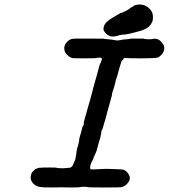

<svg xmlns="http://www.w3.org/2000/svg" viewBox="-20 -809 744 846"><path d="M325 -181V-182Q326 -182 325 -180V-179Q325 -180 325 -181ZM326 -183V-184Q326 -184 326 -183ZM326 -185V-186Q327 -186 326 -185ZM317 -639Q333 -639 385 -639Q437 -639 437.5 -638.5Q438 -638 438 -638Q438 -638 444 -637Q458 -636 459 -636Q460 -635 466 -635Q478 -634 492 -631Q498 -630 498 -631Q499 -631 500 -631Q501 -631 504 -631.5Q507 -632 515 -633Q521 -634 523 -635Q524 -635 528 -635Q532 -635 532.5 -635.5Q533 -636 537.5 -636Q542 -636 542.5 -636.5Q543 -637 548 -637L558 -639Q558 -639 564 -639Q569 -639 579.5 -639Q590 -639 600.5 -639Q611 -639 611 -639L619 -637Q626 -637 626.5 -636.5Q627 -636 633 -636Q639 -636 643 -636Q648 -637 654 -637.5Q660 -638 660 -638Q660 -639 662 -639Q672 -637 678 -635Q685 -631 693 -622Q700 -614 703 -605Q705 -598 703 -588Q701 -580 695 -572Q684 -558 673 -555Q664 -552 604 -552Q546 -552 541 -553Q528 -555 524 -551Q523 -551 524 -550Q525 -549 521 -545Q517 -541 516 -540Q514 -536 511 -525Q509 -520 508 -515.5Q507 -511 504 -501Q497 -477 495 -469Q493 -462 491.5 -459.5Q490 -457 490.5 -456.5Q491 -456 490 -456V-455Q490 -455 490 -453Q482 -420 478 -410Q475 -403 474 -397Q474 -389 469 -374Q468 -371 467 -366.5Q466 -362 464.5 -357.5Q463 -353 462 -349Q461 -345 459 -338Q457 -331 455 -323.5Q453 -316 451 -309Q445 -286 444 -282Q443 -279 442 -275.5Q441 -272 438 -263Q434 -246 431 -240Q425 -229 426 -222Q426 -219 425 -217Q423 -206 421 -198Q419 -193 418 -190Q417 -185 409 -157Q406 -147 405.5 -144.5Q405 -142 403 -138Q401 -134 400 -131.5Q399 -129 397.5 -125.5Q396 -122 394 -118Q391 -108 382 -91Q377 -80 377 -71Q377 -65 380 -63Q382 -62 402 -63Q410 -64 421 -64Q448 -66 483 -64Q497 -63 506 -63Q517 -63 524 -61Q536 -57 545 -44Q548 -40 550 -35Q551 -31 551.5 -30.5Q552 -30 552 -24.5Q552 -19 551 -16Q548 -8 540 1Q528 14 513 16Q510 17 444 17Q370 17 369 16Q368 15 355 14Q341 13 330 16Q325 17 291.5 17Q258 17 254.5 16.5Q251 16 247 16.5Q243 17 205 17Q164 17 162 15Q162 15 158 15Q136 12 124 -3Q112 -18 116 -36Q118 -44 121 -49Q123 -51 123 -51.5Q123 -52 132 -61Q136 -65 144 -67Q148 -68 149.5 -69Q151 -70 159 -70Q169 -71 198.5 -71Q228 -71 228 -70Q229 -69 243 -68Q254 -67 259 -67.5Q264 -68 275 -69Q287 -69 291 -71Q296 -73 296 -75Q296 -75 297 -75.5Q298 -76 299 -77Q305 -89 305 -90Q305 -90 309 -100Q312 -105 313 -113Q314 -119 314.5 -122Q315 -125 315.5 -127Q316 -129 316.5 -133.5Q317 -138 317 -139.5Q317 -141 318 -145Q319 -149 319 -150Q319 -153 325 -172Q329 -188 329 -192Q328 -194 332 -208Q334 -213 336 -221Q344 -254 346 -255Q348 -256 349 -260Q350 -264 349 -265Q348 -266 355 -292Q358 -300 359 -305Q360 -310 363.5 -321.5Q367 -333 369.5 -343Q372 -353 376 -365Q380 -381 387 -406Q389 -415 394 -433Q396 -440 400 -454Q404 -468 406 -475Q411 -493 417 -516Q421 -530 422 -530Q424 -530 425 -537Q426 -540 426 -540Q428 -540 428 -546Q428 -547 428.5 -547.5Q429 -548 429 -550Q429 -552 428 -553Q426 -555 417.5 -555Q409 -555 402 -553Q399 -552 351.5 -552Q304 -552 299 -553Q290 -555 283 -561Q274 -568 268 -577Q263 -586 263 -597Q263 -612 277 -626Q284 -633 292 -636Q298 -639 317 -639ZM589 -789Q590 -789 597 -789Q604 -789 606 -788Q615 -787 622 -783Q637 -776 648 -759Q654 -748 654 -733Q654 -723 652 -716Q646 -700 634 -690Q624 -682 613 -678Q605 -674 573 -666Q555 -661 549 -660Q545 -659 540.5 -658.5Q536 -658 530.5 -657Q525 -656 518 -656Q507 -655 497 -651Q472 -644 458 -653Q446 -660 441 -669Q439 -672 438 -673Q436 -675 436 -681.5Q436 -688 438 -693Q443 -712 476 -731Q482 -734 498 -744Q515 -754 515 -753Q516 -752 522 -755Q525 -757 525 -757Q527 -757 537.5 -762.5Q548 -768 549 -769Q549 -770 553 -772.5Q557 -775 557 -775.5Q557 -776 562.5 -778.5Q568 -781 568.5 -782.5Q569 -784 573.5 -785.5Q578 -787 583 -788Q587 -789 589 -789Z"/></svg>

Font: TT2020 Style E
Style: Italic
Weight: 400
Italic angle: -15°
Version: Version 0.2.000